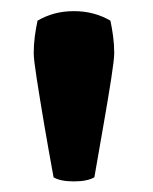

<svg xmlns="http://www.w3.org/2000/svg" viewBox="-20 -816 282 353"><path d="M42 -718Q42 -734 44 -749Q46 -764 49 -778Q63.5 -786.5 80 -791Q96.5 -795.5 116 -795.5Q135 -795.5 151.8 -791Q168.5 -786.5 183 -778Q186 -764 188 -749Q190 -734 190 -718Q190 -707 184.5 -671.5Q179 -636 170.5 -587.5Q162 -539 153.5 -490Q140.5 -482.5 115.8 -482.5Q91 -482.5 78.5 -490Q69.5 -539 61.2 -587.5Q53 -636 47.5 -671.5Q42 -707 42 -718Z"/></svg>

Font: Signika SC
Style: Regular
Weight: 300
Designer: Anna Giedryś
Foundry: Anna Giedryś
Version: Version 2.000